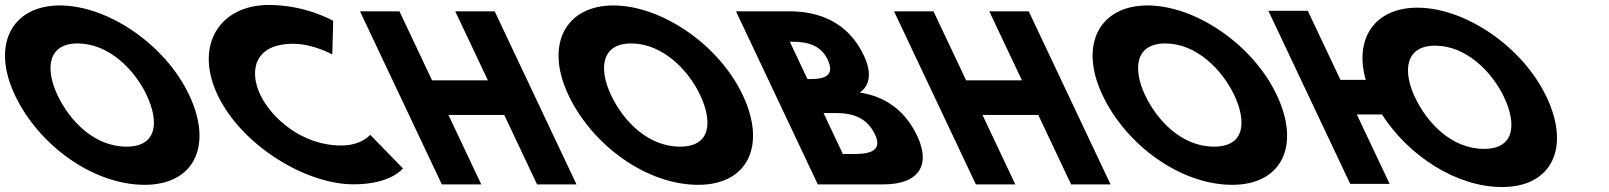

<svg xmlns="http://www.w3.org/2000/svg" viewBox="-169 -749 6519 778"><path d="M-108.7 -363.9C-11.9 -159.1 209.5 -0.1 416.9 -0.1C618.3 -0.1 694.5 -159.1 597.6 -363.9C500.8 -568.8 268 -726.9 73.3 -726.9C-119.6 -726.9 -205.6 -568.8 -108.7 -363.9ZM63.8 -363.9C14.4 -468.5 22.8 -573 146 -573C270.1 -573 375.7 -468.5 425.1 -363.9C474.5 -259.4 471.2 -154.8 343.7 -154.8C212.8 -154.8 113.3 -259.4 63.8 -363.9Z M1214.1 -159.4C1053.5 -159.4 929.9 -271.6 885.3 -365.9C841.1 -459.4 858.6 -571.6 1019.2 -571.6C1100.8 -571.6 1177.4 -528.3 1177.4 -528.3L1181.1 -664.3C1181.1 -664.3 1072.4 -728.9 920.2 -728.9C721.3 -728.9 617.4 -565.7 712.7 -364.2C807.5 -163.6 1065.7 -2.1 1263.8 -2.1C1415.9 -2.1 1463.6 -66.7 1463.6 -66.7L1331.3 -202.7C1331.3 -202.7 1295.7 -159.4 1214.1 -159.4Z M1648.1 -283.2H1874.2L2007.2 -1.9H2167L1835.5 -703.1H1675.7L1807.9 -423.5H1581.8L1449.6 -703.1H1289.8L1621.3 -1.9H1781.1Z M2134.3 -363.9C2231.1 -159.1 2452.5 -0.1 2659.9 -0.1C2861.3 -0.1 2937.5 -159.1 2840.6 -363.9C2743.8 -568.8 2511 -726.9 2316.3 -726.9C2123.4 -726.9 2037.4 -568.8 2134.3 -363.9ZM2306.8 -363.9C2257.4 -468.5 2265.8 -573 2389 -573C2513.1 -573 2618.7 -468.5 2668.1 -363.9C2717.5 -259.4 2714.2 -154.8 2586.7 -154.8C2455.8 -154.8 2356.3 -259.4 2306.8 -363.9Z M2813.3 -703.1 3144.8 -1.9H3410.9C3556.2 -1.9 3602.6 -81.8 3548 -197.4C3494.5 -310.4 3409.6 -358.9 3314.8 -374.2C3359.8 -404.8 3361.8 -460 3331.2 -524.6C3268.1 -658.1 3151.6 -703.1 3030.9 -703.1ZM3102.9 -428.6 3031.4 -579.9H3044.1C3113.8 -579.9 3160.4 -558.6 3184.2 -508.5C3211.9 -449.8 3184.5 -428.6 3115.7 -428.6ZM3246.4 -125.1 3168 -290.9H3218.2C3293.8 -290.9 3346.3 -267.9 3376.9 -203.3C3403 -148.1 3372.2 -125.1 3296.5 -125.1Z M3812.1 -283.2H4038.2L4171.2 -1.9H4331L3999.5 -703.1H3839.7L3971.9 -423.5H3745.8L3613.6 -703.1H3453.8L3785.3 -1.9H3945.1Z M4298.3 -363.9C4395.1 -159.1 4616.5 -0.1 4823.9 -0.1C5025.3 -0.1 5101.5 -159.1 5004.6 -363.9C4907.8 -568.8 4675 -726.9 4480.3 -726.9C4287.4 -726.9 4201.4 -568.8 4298.3 -363.9ZM4470.8 -363.9C4421.4 -468.5 4429.8 -573 4553 -573C4677.1 -573 4782.7 -468.5 4832.1 -363.9C4881.5 -259.4 4878.2 -154.8 4750.7 -154.8C4619.8 -154.8 4520.3 -259.4 4470.8 -363.9Z M5328.9 -285.2H5430.8C5540.3 -115.1 5734.4 8.9 5917.5 8.9C6119 8.9 6195.2 -150.1 6098.3 -354.9C6001.5 -559.8 5768.6 -717.9 5574 -717.9C5403.9 -717.9 5316.9 -595 5365.1 -425.5H5262.6L5130.4 -705.1H4970.6L5302.1 -3.9H5461.9ZM5564.5 -354.9C5515.1 -459.5 5523.5 -564 5646.7 -564C5770.8 -564 5876.3 -459.5 5925.8 -354.9C5975.2 -250.4 5971.9 -145.8 5844.4 -145.8C5713.5 -145.8 5613.9 -250.4 5564.5 -354.9Z"/></svg>

Font: Hussar
Style: BdOpOblFive
Weight: 700
Foundry: Cannot Into Space Fonts
Version: Version 2.00